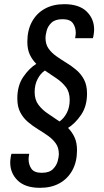

<svg xmlns="http://www.w3.org/2000/svg" viewBox="-20 -718 496 920"><path d="M172 182Q101 182 65 147Q29 112 29 61Q29 51 31 37.5Q33 24 35 19H120Q118 30 117.5 35.5Q117 41 117 45Q117 71 130.5 90.5Q144 110 180 110Q216 110 233.5 92.5Q251 75 256.5 54Q262 33 262 21Q262 -10 247.5 -30.5Q233 -51 210.5 -67Q188 -83 162.5 -98.5Q137 -114 114.5 -133Q92 -152 77.5 -179Q63 -206 63 -246Q63 -308 91.5 -349.5Q120 -391 154 -412Q135 -431 123 -456Q111 -481 111 -518Q111 -573 133 -613.5Q155 -654 194.5 -676Q234 -698 288 -698Q359 -698 395 -663Q431 -628 431 -577Q431 -567 429 -553.5Q427 -540 425 -535H340Q342 -546 342.5 -551.5Q343 -557 343 -561Q343 -587 329.5 -606.5Q316 -626 280 -626Q244 -626 226.5 -609Q209 -592 203.5 -570.5Q198 -549 198 -537Q198 -506 212.5 -485.5Q227 -465 249.5 -449Q272 -433 297.5 -417.5Q323 -402 345.5 -383Q368 -364 382.5 -337Q397 -310 397 -270Q397 -209 368.5 -167.5Q340 -126 306 -105Q325 -86 337 -60.5Q349 -35 349 2Q349 57 327 97.5Q305 138 265.5 160Q226 182 172 182ZM265 -136Q286 -150 300 -177Q314 -204 314 -239Q314 -277 295.5 -301Q277 -325 250 -343Q223 -361 195 -380Q174 -366 160 -339Q146 -312 146 -277Q146 -240 164.5 -215.5Q183 -191 210.5 -173Q238 -155 265 -136Z"/></svg>

Font: Archivo Narrow
Style: Italic
Weight: 400
Italic angle: -8°
Designer: Hector Gatti
Foundry: Omnibus-Type
Version: Version 3.002